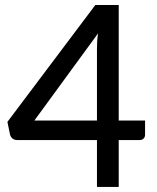

<svg xmlns="http://www.w3.org/2000/svg" viewBox="-20 -738 620 758"><path d="M362.8 -262.2V-542Q362.8 -556.6 363.5 -572.8Q364.3 -588.9 367.2 -606.4L115.7 -262.2ZM552.7 -262.2V-205.6Q552.7 -197.3 547.1 -191.2Q541.5 -185.1 531.7 -185.1H448.7V0H362.8V-185.1H47.9Q36.6 -185.1 29.3 -191.2Q22 -197.3 19.5 -207L9.3 -256.8L356.4 -718.3H448.7V-262.2Z"/></svg>

Font: fmg
Style: Regular
Weight: 500
Designer: Lukasz Dziedzic with Adam Twardoch and Botio Nikoltchev
Foundry: tyPoland Lukasz Dziedzic
Version: Version 2.015; 2015-08-06; http://www.latofonts.com/